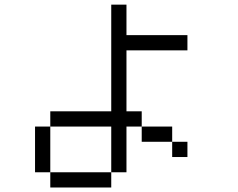

<svg xmlns="http://www.w3.org/2000/svg" viewBox="-20 -887 1040 840"><path d="M600 -333.3H533.3V-133.3H466.7V-333.3H200V-400H466.7V-866.7H533.3V-733.3H800V-666.7H533.3V-400H600ZM600 -266.7V-333.3H733.3V-266.7ZM133.3 -133.3V-333.3H200V-133.3ZM733.3 -266.7H800V-200H733.3ZM200 -133.3H466.7V-66.7H200Z"/></svg>

Font: Galmuri14 Regular
Style: Regular
Weight: 400
Designer: Lee Minseo (quiple)
Version: Version 2.399;hotconv 1.1.1;makeotfexe 2.6.0 DEVELOPMENT